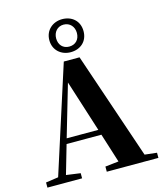

<svg xmlns="http://www.w3.org/2000/svg" viewBox="-143 -1120 1047 1225"><g transform="rotate(-15 380.5 -507.0)"><path d="M384 -978C426 -978 453 -946 453 -905C453 -862 426 -833 384 -833C343 -833 316 -862 316 -905C316 -946 343 -978 384 -978ZM384 -796C448 -796 497 -837 497 -905C497 -973 448 -1014 384 -1014C322 -1014 271 -971 271 -905C271 -838 322 -796 384 -796ZM216 -272 316 -614 425 -272ZM669 -43 429 -750H325L99 -46L16 -34V0H245V-34L151 -47L206 -237H436L497 -44L408 -34V0H749V-34Z"/></g></svg>

Font: Noto Serif CJK JP Black
Style: Regular
Weight: 900
Designer: Ryoko NISHIZUKA 西塚涼子 (kana & ideographs); Frank Grießhammer (Latin, Greek & Cyrillic); Wenlong ZHANG 张文龙 (bopomofo); San
Foundry: Adobe Systems Incorporated
Version: Version 1.001;PS 1.001;hotconv 16.6.54;makeotf.lib2.5.65590